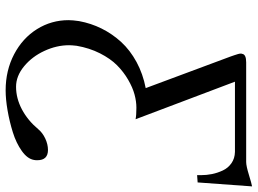

<svg xmlns="http://www.w3.org/2000/svg" viewBox="-137 -570 918 684"><g transform="rotate(90 322.0 -228.0)"><path d="M557.1 -646Q571.3 -646 603 -655.8Q634.8 -665.5 644 -667L629.9 -473.1L604 -471.2V-484.9Q604 -504.9 600.1 -524.2Q596.2 -543.5 587.4 -562.5Q578.6 -581.5 561.5 -593.5Q544.4 -605.5 521 -606H271L404.8 -252Q390.6 -254.9 363.8 -254.9Q341.3 -254.9 316.7 -248.3Q292 -241.7 264.2 -225.6Q236.3 -209.5 212.6 -186Q189 -162.6 169.9 -125Q150.9 -87.4 143.1 -42Q141.1 -24.4 141.1 -15.1Q141.1 29.3 161.4 73Q181.6 116.7 216.3 145.3Q251 173.8 289.1 173.8Q330.1 173.8 369.4 153.1Q408.7 132.3 439.9 95.2Q452.6 79.6 473.4 69.8Q494.1 60.1 514.2 60.1Q550.8 60.1 550.8 98.1Q550.8 106 549.8 109.9Q545.9 133.3 517.8 153.3Q489.7 173.3 451.2 185.3Q412.6 197.3 373 204.1Q333.5 210.9 301.8 210.9Q231 210.9 173.3 180.7Q115.7 150.4 83.7 99.1Q51.8 47.9 51.8 -13.2Q51.8 -27.8 55.2 -50.8Q63 -93.3 81.8 -131.1Q100.6 -168.9 129.6 -200.7Q158.7 -232.4 200.9 -255.4Q243.2 -278.3 293.9 -288.1L181.2 -590.8Q179.7 -595.2 176.8 -603.5Q173.8 -611.8 172.4 -617.4Q170.9 -623 170.9 -627Q170.9 -629.9 171.9 -631.8Q173.8 -646 202.1 -646Z"/></g></svg>

Font: Common Serif Medium
Style: Italic
Weight: 500
Italic angle: -12°
Designer: Philipp H. Poll, Khaled Hosny
Foundry: Stefan Peev, Context Ltd.
Version: Version 1.026